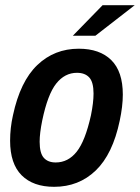

<svg xmlns="http://www.w3.org/2000/svg" viewBox="-20 -710 540 741"><path d="M19 -167Q19 -216 30 -265Q58 -396 124 -459Q190 -522 284 -522Q365 -522 409.5 -478Q454 -434 454 -345Q454 -300 442 -244Q415 -115 349.5 -52Q284 11 189 11Q108 11 63.5 -33.5Q19 -78 19 -167ZM331 -265Q341 -314 341 -349Q341 -393 324.5 -411Q308 -429 277 -429Q230 -429 197 -387.5Q164 -346 143 -245Q133 -196 133 -163Q133 -119 149 -101Q165 -83 195 -83Q243 -83 276 -124.5Q309 -166 331 -265ZM376 -690H500L348 -572H261Z"/></svg>

Font: Decalotype SemiBold Italic
Style: Regular
Weight: 600
Italic angle: -12°
Designer: Alfredo Marco Pradil
Foundry: Alfredo Marco Pradil
Version: Version 1.0